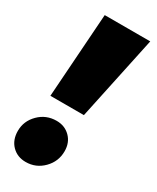

<svg xmlns="http://www.w3.org/2000/svg" viewBox="-202 -753 676 829"><g transform="rotate(30 136.0 -338.0)"><path d="M31 -279 60 -698H287L198 -279ZM81 22Q39 22 12 -5.5Q-15 -33 -15 -78Q-15 -127 21 -163Q57 -199 109 -199Q150 -199 177 -172Q204 -145 204 -102Q204 -51 168 -14.5Q132 22 81 22Z"/></g></svg>

Font: Fira Sans Ultra
Style: Italic
Weight: 950
Italic angle: -8°
Designer: Carrois Corporate & Edenspiekermann AG
Foundry: Carrois Corporate GbR & Edenspiekermann AG
Version: Version 4.203;PS 004.203;hotconv 1.0.88;makeotf.lib2.5.64775